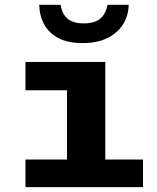

<svg xmlns="http://www.w3.org/2000/svg" viewBox="-20 -764 640 784"><path d="M253.5 0V-395.5H84V-511H410V0ZM84 0V-112.5H564V0ZM318 -588Q258 -588 219 -608.2Q180 -628.5 160.8 -663.8Q141.5 -699 140 -744.5H227.5Q233.5 -706 256.5 -687.2Q279.5 -668.5 321.5 -668.5Q365.5 -668.5 388.5 -687.2Q411.5 -706 419 -744.5H505.5Q504.5 -699 481.8 -663.8Q459 -628.5 417.8 -608.2Q376.5 -588 318 -588Z"/></svg>

Font: Chivo Mono Medium
Style: Regular
Weight: 500
Monospace: yes
Designer: Hector Gatti
Foundry: Omnibus-Type
Version: Version 1.008